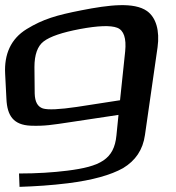

<svg xmlns="http://www.w3.org/2000/svg" viewBox="-84 -697 684 747"><path d="M178 -33C122 -26 60 -22 -10 -22L-8 30C53 28 116 24 180 16C276 4 347 -16 395 -43C443 -72 472 -114 480 -172L529 -513C538 -578 523 -629 488 -654C437 -690 340 -678 233 -657C136 -638 84 -623 20 -584C-42 -546 -68 -486 -64 -410L-59 -312C-56 -246 -31 -211 35 -208C89 -206 118 -211 191 -222L377 -250L369 -170C360 -77 306 -49 178 -33ZM403 -497 383 -307 215 -281C147 -271 103 -269 83 -275C62 -282 52 -301 51 -333L50 -436C50 -484 62 -518 86 -536C111 -555 158 -571 227 -584C297 -597 346 -599 372 -589C398 -579 408 -548 403 -497Z"/></svg>

Font: Gamestation Warped
Style: Regular
Weight: 400
Designer: Jonas Hecksher
Foundry: Jonas Hecksher, Playtypeª, e-types AS
Version: Version 1.003